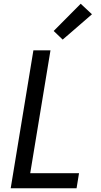

<svg xmlns="http://www.w3.org/2000/svg" viewBox="-20 -1003 540 1023"><path d="M37 0 158 -735H249L141 -80H401L388 0ZM314 -792 266 -838 410 -983 470 -927Z"/></svg>

Font: Iosevka Curly Medium
Style: Italic
Weight: 500
Italic angle: -9°
Monospace: yes
Designer: Belleve Invis
Foundry: Belleve Invis
Version: Version 22.1.2; ttfautohint (v1.8.4)